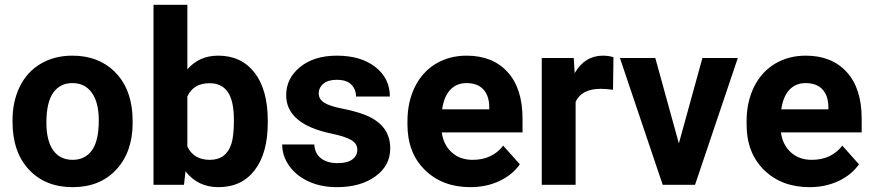

<svg xmlns="http://www.w3.org/2000/svg" viewBox="-20 -770 3636 800"><path d="M32.2 -269Q32.2 -347.7 62.5 -409.2Q92.8 -470.7 149.7 -504.4Q206.5 -538.1 281.7 -538.1Q388.7 -538.1 456.3 -472.7Q523.9 -407.2 531.7 -294.9L532.7 -258.8Q532.7 -137.2 464.8 -63.7Q397 9.8 282.7 9.8Q168.5 9.8 100.3 -63.5Q32.2 -136.7 32.2 -262.7ZM173.3 -258.8Q173.3 -183.6 201.7 -143.8Q230 -104 282.7 -104Q334 -104 362.8 -143.3Q391.6 -182.6 391.6 -269Q391.6 -342.8 362.8 -383.3Q334 -423.8 281.7 -423.8Q230 -423.8 201.7 -383.5Q173.3 -343.3 173.3 -258.8Z M1095.7 -259.3Q1095.7 -132.3 1041.5 -61.3Q987.3 9.8 890.1 9.8Q804.2 9.8 752.9 -56.2L746.6 0H619.6V-750H760.7V-481Q809.6 -538.1 889.2 -538.1Q985.8 -538.1 1040.8 -467Q1095.7 -396 1095.7 -267.1ZM954.6 -269.5Q954.6 -349.6 929.2 -386.5Q903.8 -423.3 853.5 -423.3Q786.1 -423.3 760.7 -368.2V-159.7Q786.6 -104 854.5 -104Q922.9 -104 944.3 -171.4Q954.6 -203.6 954.6 -269.5Z M1468.8 -146Q1468.8 -171.9 1443.1 -186.8Q1417.5 -201.7 1360.8 -213.4Q1172.4 -252.9 1172.4 -373.5Q1172.4 -443.8 1230.7 -491Q1289.1 -538.1 1383.3 -538.1Q1483.9 -538.1 1544.2 -490.7Q1604.5 -443.4 1604.5 -367.7H1463.4Q1463.4 -397.9 1443.8 -417.7Q1424.3 -437.5 1382.8 -437.5Q1347.2 -437.5 1327.6 -421.4Q1308.1 -405.3 1308.1 -380.4Q1308.1 -356.9 1330.3 -342.5Q1352.5 -328.1 1405.3 -317.6Q1458 -307.1 1494.1 -293.9Q1606 -252.9 1606 -151.9Q1606 -79.6 1543.9 -34.9Q1481.9 9.8 1383.8 9.8Q1317.4 9.8 1265.9 -13.9Q1214.4 -37.6 1185.1 -78.9Q1155.8 -120.1 1155.8 -168H1289.6Q1291.5 -130.4 1317.4 -110.4Q1343.3 -90.3 1386.7 -90.3Q1427.2 -90.3 1448 -105.7Q1468.8 -121.1 1468.8 -146Z M1939.9 9.8Q1823.7 9.8 1750.7 -61.5Q1677.7 -132.8 1677.7 -251.5V-265.1Q1677.7 -344.7 1708.5 -407.5Q1739.3 -470.2 1795.7 -504.2Q1852.1 -538.1 1924.3 -538.1Q2032.7 -538.1 2095 -469.7Q2157.2 -401.4 2157.2 -275.9V-218.3H1820.8Q1827.6 -166.5 1862.1 -135.3Q1896.5 -104 1949.2 -104Q2030.8 -104 2076.7 -163.1L2146 -85.4Q2114.3 -40.5 2060.1 -15.4Q2005.9 9.8 1939.9 9.8ZM1923.8 -423.8Q1881.8 -423.8 1855.7 -395.5Q1829.6 -367.2 1822.3 -314.5H2018.6V-325.7Q2017.6 -372.6 1993.2 -398.2Q1968.8 -423.8 1923.8 -423.8Z M2534.2 -396Q2505.4 -399.9 2483.4 -399.9Q2403.3 -399.9 2378.4 -345.7V0H2237.3V-528.3H2370.6L2374.5 -465.3Q2417 -538.1 2492.2 -538.1Q2515.6 -538.1 2536.1 -531.7Z M2808.6 -172.4 2906.7 -528.3H3054.2L2876 0H2741.2L2563 -528.3H2710.4Z M3353 9.8Q3236.8 9.8 3163.8 -61.5Q3090.8 -132.8 3090.8 -251.5V-265.1Q3090.8 -344.7 3121.6 -407.5Q3152.3 -470.2 3208.7 -504.2Q3265.1 -538.1 3337.4 -538.1Q3445.8 -538.1 3508.1 -469.7Q3570.3 -401.4 3570.3 -275.9V-218.3H3233.9Q3240.7 -166.5 3275.1 -135.3Q3309.6 -104 3362.3 -104Q3443.8 -104 3489.7 -163.1L3559.1 -85.4Q3527.3 -40.5 3473.1 -15.4Q3418.9 9.8 3353 9.8ZM3336.9 -423.8Q3294.9 -423.8 3268.8 -395.5Q3242.7 -367.2 3235.4 -314.5H3431.6V-325.7Q3430.7 -372.6 3406.2 -398.2Q3381.8 -423.8 3336.9 -423.8Z"/></svg>

Font: Vazir
Style: Bold
Weight: 700
Designer: Saber Rastikerdar
Foundry: Saber Rastikerdar
Version: Version 30.0.0